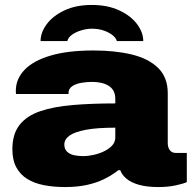

<svg xmlns="http://www.w3.org/2000/svg" viewBox="-20 -744 778 776"><path d="M243 12Q197 12 158 4.5Q119 -3 90.5 -20.5Q62 -38 46 -67.5Q30 -97 30 -141Q30 -202 59 -239Q88 -276 142.5 -294.5Q197 -313 273.5 -319.5Q350 -326 446 -326V-344Q446 -369 434 -384Q422 -399 400.5 -406Q379 -413 351 -413Q332 -413 310 -409.5Q288 -406 272.5 -396Q257 -386 257 -368V-364H45Q44 -368 44 -370.5Q44 -373 44 -377Q44 -425 79.5 -462Q115 -499 185 -519.5Q255 -540 357 -540Q446 -540 513.5 -523.5Q581 -507 619.5 -469Q658 -431 658 -367V-165Q658 -149 666 -137.5Q674 -126 690 -126H735V-8Q720 -1 689 5.5Q658 12 621 12Q574 12 542 3Q510 -6 491.5 -21.5Q473 -37 466 -56H458Q433 -36 401.5 -20.5Q370 -5 331 3.5Q292 12 243 12ZM317 -113Q334 -113 356 -117.5Q378 -122 398.5 -131.5Q419 -141 432.5 -155Q446 -169 446 -189V-228Q373 -228 327.5 -219.5Q282 -211 261 -196Q240 -181 240 -160Q240 -141 251.5 -130.5Q263 -120 280.5 -116.5Q298 -113 317 -113ZM351 -724Q415 -724 462 -702Q509 -680 534 -646.5Q559 -613 559 -578H452Q450 -589 436.5 -600.5Q423 -612 401 -620Q379 -628 351 -628Q331 -628 309 -621.5Q287 -615 271.5 -604Q256 -593 252 -578H144Q144 -613 169 -646.5Q194 -680 240.5 -702Q287 -724 351 -724Z"/></svg>

Font: Archivo SemiExpanded Black
Style: Regular
Weight: 900
Width: 6
Designer: Hector Gatti
Foundry: Omnibus-Type
Version: Version 2.001